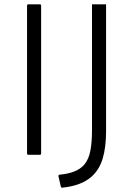

<svg xmlns="http://www.w3.org/2000/svg" viewBox="-20 -795 615 887"><path d="M111 -80Q105 -80 105 -86V-769Q105 -775 111 -775H164Q170 -775 170 -769V-86Q170 -80 164 -80ZM405 -775H470V-189Q470 -115 454.5 -63Q439 -11 403 21Q356 63 268 72Q263 73 261 67L250 19Q249 14 255 12Q335 5 369 -34Q390 -59 397.5 -98.5Q405 -138 405 -194Z"/></svg>

Font: Gowun Dodum
Style: Regular
Weight: 400
Designer: Yanghee Ryu
Foundry: Yanghee Ryu
Version: Version 2.000